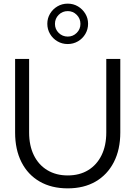

<svg xmlns="http://www.w3.org/2000/svg" viewBox="-20 -1024 744 1055"><path d="M352 11Q263 11 198 -26.5Q133 -64 98 -133Q63 -202 63 -296V-700H140V-296Q140 -224 166 -171Q192 -118 240 -89Q288 -60 352 -60Q417 -60 464.5 -89Q512 -118 538 -171Q564 -224 564 -296V-700H641V-296Q641 -202 605.5 -133Q570 -64 505.5 -26.5Q441 11 352 11ZM352 -782Q321 -782 295.4 -797.1Q269.8 -812.1 254.9 -837.6Q240 -863 240 -893.3Q240 -923.6 254.9 -948.6Q269.8 -973.7 295.4 -988.9Q321 -1004 352 -1004Q383 -1004 408.4 -988.9Q433.8 -973.7 448.9 -948.6Q464 -923.6 464 -893.3Q464 -863 449.1 -837.6Q434.2 -812.1 408.6 -797.1Q383 -782 352 -782ZM352.5 -823Q381 -823 401.5 -843.3Q422 -863.5 422 -892.8Q422 -922 401.5 -942.5Q381 -963 352.5 -963Q323 -963 302.5 -942.5Q282 -922 282 -892.8Q282 -863.5 302.5 -843.3Q323 -823 352.5 -823Z"/></svg>

Font: Red Hat Display VF
Style: Regular
Weight: 300
Designer: Pentagram, MCKL
Foundry: Pentagram, MCKL
Version: Version 1.023